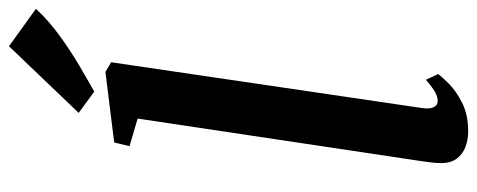

<svg xmlns="http://www.w3.org/2000/svg" viewBox="-345 -733 1088 438"><g transform="rotate(-90 199.0 -514.0)"><path d="M171.5 -95Q169 -78 173.5 -68.8Q178 -59.5 187.5 -59.5Q196.5 -59.5 207 -65Q217.5 -70.5 236 -86.5L249 -58.5Q243 -50 226.8 -33.8Q210.5 -17.5 183.5 -3.8Q156.5 10 118 10Q99.5 10 82.8 3.8Q66 -2.5 55.8 -16.5Q45.5 -30.5 46 -53.5Q46 -58.5 46.5 -65.2Q47 -72 48 -79Q49 -86 49.5 -90.5L147.5 -744L84.5 -762.5L93 -797.5L254 -817.5L276 -804.5ZM209 -843 160.5 -878.5 312.5 -1037.5 398 -976Q371.5 -947.5 337.2 -922.5Q303 -897.5 269 -877.5Q235 -857.5 209 -843Z"/></g></svg>

Font: Merriweather 28pt SemiBold
Style: Italic
Weight: 600
Italic angle: -7.8°
Version: Version 2.101